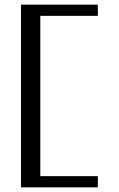

<svg xmlns="http://www.w3.org/2000/svg" viewBox="-20 -804 510 824"><path d="M70 -784H400V-736H153V-48H400V0H70Z"/></svg>

Font: Facade Sud
Style: Regular
Weight: 100
Designer: Éléonore Fines
Foundry: Velvetyne Type Foundry
Version: Version 1.001;Glyphs 3.2 (3202)